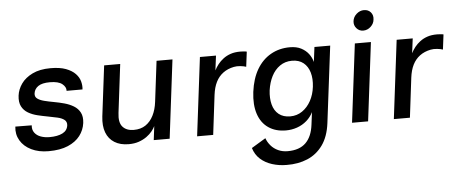

<svg xmlns="http://www.w3.org/2000/svg" viewBox="-57 -852 2919 1226"><g transform="rotate(-5 1402.0 -239.0)"><path d="M227 12Q164 12 117 -11Q70 -34 46.5 -74Q23 -114 29 -163L134 -162Q131 -134 145.5 -114.5Q160 -95 185.5 -86Q211 -77 241 -77Q293 -77 324.5 -93Q356 -109 360 -143Q362 -165 346.5 -177.5Q331 -190 303 -196.5Q275 -203 242 -209Q209 -215 176 -223Q143 -231 116.5 -246.5Q90 -262 76 -289Q62 -316 67 -358Q72 -398 97 -433.5Q122 -469 169 -492Q216 -515 285 -515Q345 -515 383.5 -500.5Q422 -486 444 -463Q466 -440 473 -413Q480 -386 477 -362H375Q377 -386 352.5 -406Q328 -426 273 -426Q223 -426 198.5 -409Q174 -392 170 -364Q167 -342 183 -330Q199 -318 226.5 -311Q254 -304 287.5 -298Q321 -292 354 -283Q387 -274 413.5 -258Q440 -242 454 -215.5Q468 -189 463 -148Q457 -103 429.5 -67Q402 -31 352 -9.5Q302 12 227 12Z M1066 -503 1004 0H902L913 -89Q906 -74 892 -56.5Q878 -39 856.5 -23.5Q835 -8 806.5 2Q778 12 741 12Q687 12 650 -11Q613 -34 597 -76.5Q581 -119 588 -179L628 -503H731L693 -193Q685 -132 709.5 -104Q734 -76 781 -76Q826 -76 857 -97Q888 -118 907 -155.5Q926 -193 932 -243L964 -503Z M1180 0 1242 -503H1345L1333 -409Q1343 -429 1357.5 -447.5Q1372 -466 1392.5 -481.5Q1413 -497 1439.5 -506Q1466 -515 1501 -515Q1509 -515 1523 -514Q1537 -513 1543 -511L1531 -415Q1517 -420 1494 -422.5Q1471 -425 1452 -421Q1412 -413 1383 -391.5Q1354 -370 1337 -336Q1320 -302 1314 -254L1283 0Z M1914 -11 1924 -90Q1909 -59 1882 -35.5Q1855 -12 1820.5 0Q1786 12 1749 12Q1683 12 1637 -19.5Q1591 -51 1571.5 -110Q1552 -169 1562 -251Q1573 -336 1607.5 -394.5Q1642 -453 1696.5 -484Q1751 -515 1819 -515Q1862 -515 1891.5 -499.5Q1921 -484 1939 -460Q1957 -436 1964 -408L1976 -503H2077L2016 -11Q2005 75 1966 129Q1927 183 1867.5 208Q1808 233 1734 232Q1685 232 1641 218Q1597 204 1566 176Q1535 148 1522 105L1613 50Q1622 76 1641 98Q1660 120 1687.5 132.5Q1715 145 1748 145Q1824 145 1864.5 105Q1905 65 1914 -11ZM1784 -75Q1827 -75 1861 -98.5Q1895 -122 1916.5 -161.5Q1938 -201 1944 -251Q1950 -302 1938.5 -342Q1927 -382 1898.5 -405Q1870 -428 1825 -428Q1781 -428 1747.5 -404.5Q1714 -381 1694 -341.5Q1674 -302 1667 -252Q1661 -202 1671.5 -161.5Q1682 -121 1710.5 -98Q1739 -75 1784 -75Z M2296 -580Q2270 -580 2253 -599.5Q2236 -619 2239 -645Q2242 -672 2263.5 -691Q2285 -710 2311 -710Q2339 -710 2355 -691Q2371 -672 2367 -645Q2365 -619 2344 -599.5Q2323 -580 2296 -580ZM2173 0 2235 -503H2338L2276 0Z M2441 0 2503 -503H2606L2594 -409Q2604 -429 2618.5 -447.5Q2633 -466 2653.5 -481.5Q2674 -497 2700.5 -506Q2727 -515 2762 -515Q2770 -515 2784 -514Q2798 -513 2804 -511L2792 -415Q2778 -420 2755 -422.5Q2732 -425 2713 -421Q2673 -413 2644 -391.5Q2615 -370 2598 -336Q2581 -302 2575 -254L2544 0Z"/></g></svg>

Font: Inclusive Sans Medium
Style: Italic
Weight: 500
Italic angle: -7°
Designer: Olivia King
Foundry: Olivia King
Version: Version 2.004